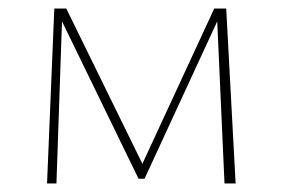

<svg xmlns="http://www.w3.org/2000/svg" viewBox="-20 -429 661 449"><path d="M505 0 488 -379 318 -11H304L125 -379L112 0H90L107 -409H135L313 -46L481 -409H509L531 0Z"/></svg>

Font: Ysabeau Infant Extralight
Style: Regular
Weight: 200
Designer: Christian Thalmann (Catharsis Fonts)
Version: Version 0.003